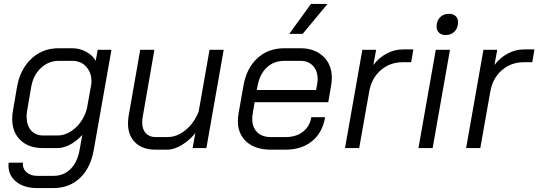

<svg xmlns="http://www.w3.org/2000/svg" viewBox="-20 -752 2734 975"><path d="M23 88 24 74H96Q94 104 114.5 122.5Q135 141 169 141H252Q303 141 338 106.5Q373 72 384 10L398 -67Q370 -36 336.5 -18Q303 0 271 0H198Q126 0 84 -40Q42 -80 42 -149Q42 -171 46 -191L66 -308Q81 -398 138 -452.5Q195 -507 277 -507H347Q384 -507 417 -489.5Q450 -472 466 -443L476 -499H546L456 10Q440 101 386 152Q332 203 252 203H169Q103 203 63 171.5Q23 140 23 88ZM271 -64Q321 -64 364 -103.5Q407 -143 422 -204L444 -327Q448 -377 420.5 -410Q393 -443 347 -443H279Q226 -443 187 -406Q148 -369 138 -308L118 -191Q115 -175 115 -160Q115 -116 137.5 -90Q160 -64 200 -64Z M630 -125Q630 -143 633 -162L692 -499H764L705 -160Q702 -145 702 -131Q702 -96 720 -76Q738 -56 769 -56H831Q879 -56 922.5 -91.5Q966 -127 989 -186L1044 -499H1116L1028 0H958L972 -76Q941 -38 902 -15Q863 8 831 8H769Q704 8 667 -28Q630 -64 630 -125Z M1188 -137Q1188 -155 1191 -173L1216 -316Q1232 -406 1287 -456.5Q1342 -507 1424 -507H1506Q1577 -507 1621 -466Q1665 -425 1665 -357Q1665 -339 1662 -321L1647 -233H1273L1263 -173Q1261 -164 1261 -147Q1261 -105 1286 -80.5Q1311 -56 1355 -56H1431Q1484 -56 1518.5 -83Q1553 -110 1561 -157H1631Q1618 -79 1565 -35.5Q1512 8 1431 8H1355Q1277 8 1232.5 -31.5Q1188 -71 1188 -137ZM1585 -295 1590 -321Q1593 -336 1593 -351Q1593 -392 1569.5 -417.5Q1546 -443 1506 -443H1424Q1371 -443 1335 -409.5Q1299 -376 1288 -316L1284 -295ZM1559 -732H1643L1517 -580H1449Z M1820 -499H1890L1876 -422Q1904 -459 1943.5 -480Q1983 -501 2025 -501H2079L2068 -436H2025Q1960 -436 1913.5 -395.5Q1867 -355 1855 -288L1804 0H1732Z M2197 -617Q2197 -646 2214.5 -664Q2232 -682 2260 -682Q2281 -682 2293.5 -670.5Q2306 -659 2306 -639Q2306 -610 2288.5 -592Q2271 -574 2242 -574Q2222 -574 2209.5 -586Q2197 -598 2197 -617ZM2193 -499H2265L2177 0H2105Z M2435 -499H2505L2491 -422Q2519 -459 2558.5 -480Q2598 -501 2640 -501H2694L2683 -436H2640Q2575 -436 2528.5 -395.5Q2482 -355 2470 -288L2419 0H2347Z"/></svg>

Font: Bai Jamjuree
Style: Italic
Weight: 400
Italic angle: -10°
Version: Version 1.000; ttfautohint (v1.6)